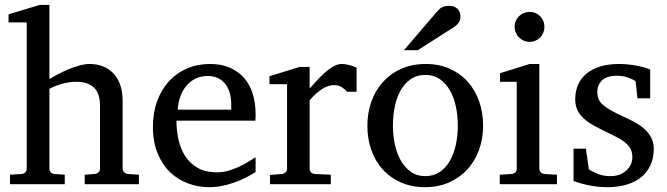

<svg xmlns="http://www.w3.org/2000/svg" viewBox="-20 -757 2741 789"><path d="M328.1 0V-39.1L369.1 -42Q377.9 -43 384.5 -48.8Q391.1 -54.7 391.1 -64V-321.8Q391.1 -343.3 386.5 -361.3Q381.8 -379.4 370.4 -392.6Q358.9 -405.8 339.8 -413.3Q320.8 -420.9 292 -420.9Q278.8 -420.9 264.2 -418.7Q249.5 -416.5 235.1 -412.6Q220.7 -408.7 207.3 -403.3Q193.8 -397.9 183.1 -392.1V-64Q183.1 -54.7 188.5 -48.8Q193.8 -43 203.1 -42L246.1 -39.1V0H21V-39.1L68.8 -42Q78.1 -43 84 -48.8Q89.8 -54.7 89.8 -64V-665H15.1V-698.2L143.1 -736.8H183.1V-432.1Q196.8 -440.4 216.8 -451.2Q236.8 -461.9 259.5 -471.4Q282.2 -481 305.4 -487.5Q328.6 -494.1 348.1 -494.1Q377 -494.1 401.6 -484.9Q426.3 -475.6 444.6 -457Q462.9 -438.5 473.4 -409.9Q483.9 -381.3 483.9 -342.8V-64Q483.9 -54.7 490.5 -48.8Q497.1 -43 505.9 -42L550.8 -39.1V0Z M1030.3 -49.8Q1009.3 -36.6 986.6 -25.4Q963.9 -14.2 939.7 -5.9Q915.5 2.4 890.6 7.3Q865.7 12.2 840.3 12.2Q794.9 12.2 752.9 -3.2Q710.9 -18.6 679 -49.3Q647 -80.1 627.7 -126.7Q608.4 -173.3 608.4 -235.8Q608.4 -294.4 626 -342Q643.6 -389.6 674.8 -423.6Q706.1 -457.5 749 -475.8Q792 -494.1 843.3 -494.1Q889.6 -494.1 924.8 -478.8Q960 -463.4 983.4 -436.3Q1006.8 -409.2 1018.6 -371.3Q1030.3 -333.5 1030.3 -289.1V-275.9Q1030.3 -268.1 1029.3 -261.2H705.1Q705.1 -223.1 713.1 -185.1Q721.2 -147 740.2 -116.7Q759.3 -86.4 791.5 -67.6Q823.7 -48.8 872.1 -48.8Q893.6 -48.8 914.6 -54.4Q935.5 -60.1 955.8 -68.8Q976.1 -77.6 994.6 -88.6Q1013.2 -99.6 1030.3 -110.8ZM930.2 -328.1Q930.2 -353 924.3 -374.3Q918.5 -395.5 906.5 -411.1Q894.5 -426.8 876.2 -435.8Q857.9 -444.8 833 -444.8Q808.1 -444.8 786.6 -435.3Q765.1 -425.8 748.8 -407.7Q732.4 -389.6 722.4 -364Q712.4 -338.4 710.4 -306.2H930.2Z M1406.2 -379.9Q1396.5 -391.1 1383.8 -399.2Q1371.1 -407.2 1352.5 -407.2Q1328.1 -407.2 1303.2 -390.9Q1278.3 -374.5 1252.4 -345.2V-64Q1252.4 -54.7 1258.3 -48.8Q1264.2 -43 1273.4 -42L1339.4 -39.1V0H1089.4V-38.1L1138.7 -42Q1147.5 -43 1153.6 -48.8Q1159.7 -54.7 1159.7 -64V-411.1H1087.4V-443.8L1211.4 -481.9H1252.4V-393.1Q1263.2 -404.8 1278.6 -422.1Q1293.9 -439.5 1311.5 -455.6Q1329.1 -471.7 1347.9 -482.9Q1366.7 -494.1 1384.3 -494.1Q1392.1 -494.1 1400.9 -492.7Q1409.7 -491.2 1418 -489Q1426.3 -486.8 1433.3 -484.1Q1440.4 -481.4 1445.3 -479V-379.9Z M1861.3 -241.2Q1861.3 -282.2 1853.3 -319.8Q1845.2 -357.4 1828.6 -386.2Q1812 -415 1787.1 -432.1Q1762.2 -449.2 1728.5 -449.2Q1693.8 -449.2 1668.5 -432.1Q1643.1 -415 1626.7 -386.2Q1610.4 -357.4 1602.5 -319.8Q1594.7 -282.2 1594.7 -241.2Q1594.7 -200.7 1602.8 -163.1Q1610.8 -125.5 1627.4 -96.7Q1644 -67.9 1668.9 -50.5Q1693.8 -33.2 1727.5 -33.2Q1761.7 -33.2 1787.1 -50.3Q1812.5 -67.4 1828.9 -96.2Q1845.2 -125 1853.3 -162.6Q1861.3 -200.2 1861.3 -241.2ZM1965.3 -240.2Q1965.3 -187 1948.5 -140.9Q1931.6 -94.7 1900.6 -60.8Q1869.6 -26.9 1825.4 -7.3Q1781.2 12.2 1726.6 12.2Q1671.9 12.2 1627.9 -7.1Q1584 -26.4 1553.2 -60.1Q1522.5 -93.8 1506.1 -139.9Q1489.7 -186 1489.7 -240.2Q1489.7 -293.5 1506.3 -339.8Q1522.9 -386.2 1554.2 -420.7Q1585.4 -455.1 1629.6 -474.6Q1673.8 -494.1 1729.5 -494.1Q1785.2 -494.1 1829.1 -474.1Q1873 -454.1 1903.3 -419.7Q1933.6 -385.3 1949.5 -339.1Q1965.3 -293 1965.3 -240.2ZM1872.1 -688Q1872.1 -674.3 1865.5 -664.6Q1858.9 -654.8 1849.1 -647.9L1696.8 -550.8H1640.1L1772.9 -706.1Q1778.8 -712.4 1783.7 -717.5Q1788.6 -722.7 1794.4 -726.1Q1800.3 -729.5 1807.9 -731.2Q1815.4 -732.9 1826.2 -732.9Q1839.4 -732.9 1848.1 -728.8Q1856.9 -724.6 1862.3 -718.3Q1867.7 -711.9 1869.9 -703.9Q1872.1 -695.8 1872.1 -688Z M2033.7 0V-39.1L2082.5 -42Q2091.8 -43 2097.7 -48.8Q2103.5 -54.7 2103.5 -64V-420.9H2034.7V-456.1L2156.7 -494.1H2196.3V-64Q2196.3 -54.7 2202.4 -48.8Q2208.5 -43 2217.3 -42L2268.6 -39.1V0ZM2217.3 -647Q2217.3 -634.3 2212.6 -622.8Q2208 -611.3 2199.7 -603Q2191.4 -594.7 2180.4 -589.8Q2169.4 -585 2156.7 -585Q2144 -585 2132.6 -589.8Q2121.1 -594.7 2112.8 -603Q2104.5 -611.3 2099.6 -622.8Q2094.7 -634.3 2094.7 -647Q2094.7 -659.7 2099.6 -670.9Q2104.5 -682.1 2112.8 -690.4Q2121.1 -698.7 2132.6 -703.4Q2144 -708 2156.7 -708Q2169.4 -708 2180.4 -703.4Q2191.4 -698.7 2199.7 -690.4Q2208 -682.1 2212.6 -670.9Q2217.3 -659.7 2217.3 -647Z M2666.5 -145Q2666.5 -108.4 2653.3 -79.1Q2640.1 -49.8 2615.7 -29.5Q2591.3 -9.3 2555.7 1.5Q2520 12.2 2475.6 12.2Q2452.6 12.2 2430.9 9.5Q2409.2 6.8 2390.9 2.7Q2372.6 -1.5 2358.4 -5.9Q2344.2 -10.3 2336.9 -13.2V-146H2387.7L2399.9 -61Q2415 -51.3 2437.3 -42.2Q2459.5 -33.2 2488.8 -33.2Q2510.3 -33.2 2526.9 -39.8Q2543.5 -46.4 2554.9 -57.1Q2566.4 -67.9 2572.5 -81.8Q2578.6 -95.7 2578.6 -110.8Q2578.6 -131.8 2570.3 -146.7Q2562 -161.6 2546.4 -173.6Q2530.8 -185.5 2508.1 -196.8Q2485.4 -208 2456.5 -222.2Q2429.2 -235.4 2408.2 -248.3Q2387.2 -261.2 2372.8 -276.1Q2358.4 -291 2351.1 -308.8Q2343.8 -326.7 2343.8 -349.1Q2343.8 -382.3 2355.7 -409.2Q2367.7 -436 2390.6 -454.8Q2413.6 -473.6 2447 -483.9Q2480.5 -494.1 2523.9 -494.1Q2545.9 -494.1 2565.9 -491.7Q2585.9 -489.3 2602.5 -485.8Q2619.1 -482.4 2631.8 -478.5Q2644.5 -474.6 2651.9 -471.2V-353H2599.6L2591.8 -422.9Q2581.1 -431.2 2560.1 -438.5Q2539.1 -445.8 2515.6 -445.8Q2474.1 -445.8 2454.3 -427Q2434.6 -408.2 2434.6 -378.9Q2434.6 -361.8 2440.2 -349.1Q2445.8 -336.4 2458.7 -325.2Q2471.7 -314 2492.9 -302.2Q2514.2 -290.5 2545.9 -275.9Q2572.3 -264.2 2594.2 -251.5Q2616.2 -238.8 2632.3 -223.1Q2648.4 -207.5 2657.5 -188.5Q2666.5 -169.4 2666.5 -145Z"/></svg>

Font: Charis SIL Phon
Style: Regular
Weight: 400
Foundry: SIL International
Version: Version 5.000